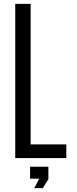

<svg xmlns="http://www.w3.org/2000/svg" viewBox="-20 -820 397 996"><path d="M59 0V-800H139V-71H324V0ZM136 107V45H231V109L202 156H158L183 107Z"/></svg>

Font: Big Shoulders Text
Style: Regular
Weight: 400
Designer: Patric King
Foundry: XO Type Co
Version: Version 1.000; ttfautohint (v1.8.2)